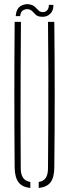

<svg xmlns="http://www.w3.org/2000/svg" viewBox="-20 -906 334 930"><path d="M51 -93.5Q49.5 -270.5 49.5 -447Q49.5 -623.5 51 -800H81.5Q80.5 -682 80 -563.8Q79.5 -445.5 79.5 -327.5Q79.5 -209.5 80.5 -91.5Q80.5 -61 91.8 -44.8Q103 -28.5 127 -24.5V4.5Q87.5 0.5 69.8 -23Q52 -46.5 51 -93.5ZM167.5 4.5V-24.5Q191.5 -28.5 202 -44.8Q212.5 -61 212.5 -91.5Q213.5 -209.5 214 -327.5Q214.5 -445.5 214.2 -563.8Q214 -682 212.5 -800H243Q245 -623.5 245 -447Q245 -270.5 243 -93.5Q242.5 -46.5 224.8 -23Q207 0.5 167.5 4.5ZM216.5 -882.5H238.5Q240 -855 222.5 -838.5Q205 -822 178.5 -825Q162 -826.5 153.5 -834.2Q145 -842 138 -850Q131 -858 119 -861Q107.5 -863.5 93.8 -857.2Q80 -851 77.5 -828H56Q59 -864.5 80.5 -877Q102 -889.5 125 -884.5Q137 -882 144.8 -876.2Q152.5 -870.5 158 -864.2Q163.5 -858 169 -853.2Q174.5 -848.5 182.5 -847.5Q199.5 -845.5 208.5 -856.2Q217.5 -867 216.5 -882.5Z"/></svg>

Font: Big Shoulders Stencil Display ExtraLight
Style: Regular
Weight: 250
Designer: Patric King
Foundry: XO Type Co
Version: Version 2.001